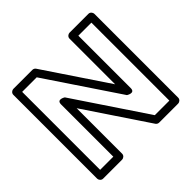

<svg xmlns="http://www.w3.org/2000/svg" viewBox="-182 -931 1151 1151"><g transform="rotate(-45 393.5 -355.5)"><path d="M684.9 -25H561.5L255.5 -481.9C255.5 -481.9 209.7 -511.5 209.7 -468V-25H98V-686H221.4L528.5 -228.1C528.5 -228.1 574.3 -198.5 574.3 -242V-686H684.9ZM709.9 25C720.6 25 734.9 15.1 734.9 0V-711C734.9 -721.7 725 -736 709.9 -736H549.3C538.6 -736 524.3 -726.1 524.3 -711V-324.1L255.5 -724.9C251.2 -731.3 243.1 -736 234.7 -736H73C62.3 -736 48 -726.1 48 -711V0C48 10.7 57.9 25 73 25H234.7C245.4 25 259.7 15.1 259.7 0V-385.8L527.4 13.9C531.7 20.3 539.8 25 548.2 25Z"/></g></svg>

Font: Asimov
Style: WidOu
Weight: 500
Designer: Google
Version: Version 2.000980; 2014